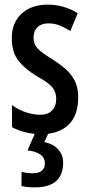

<svg xmlns="http://www.w3.org/2000/svg" viewBox="-20 -570 388 830"><path d="M318 -149Q318 -70 275.5 -30Q233 10 158 10Q120 10 88.5 1.5Q57 -7 32 -20V-116Q55 -98 88 -86Q121 -74 155 -74Q187 -74 205 -92.5Q223 -111 223 -143Q223 -171 207 -191.5Q191 -212 142 -239Q90 -270 60.5 -306.5Q31 -343 31 -406Q31 -472 73.5 -511Q116 -550 186 -550Q256 -550 316 -513L284 -436Q262 -450 239 -459.5Q216 -469 189 -469Q159 -469 142 -452.5Q125 -436 125 -408Q125 -380 141.5 -361.5Q158 -343 206 -314Q239 -293 264 -271Q289 -249 303.5 -220Q318 -191 318 -149ZM253 133Q253 240 130 240Q94 240 73 234V173Q98 179 121 179Q174 179 174 136Q174 89 99 80L134 0H192L172 44Q212 53 232.5 77Q253 101 253 133Z"/></svg>

Font: Noto Sans Kannada ExtraCondensed Medium
Style: Regular
Weight: 500
Width: 2
Designer: Jelle Bosma - Monotype Design Team
Foundry: Monotype Imaging Inc.
Version: Version 2.005; ttfautohint (v1.8.4.7-5d5b)